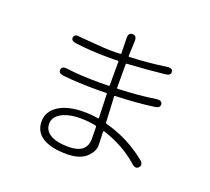

<svg xmlns="http://www.w3.org/2000/svg" viewBox="-136 -956 1272 1165"><g transform="rotate(20 500.0 -373.5)"><path d="M402 37Q300 37 246 2.5Q192 -32 192 -97.5Q192 -163 252 -201.5Q312 -240 415 -240Q466 -240 507 -232Q512 -231 512 -236L507 -389Q507 -394 502 -394L448 -393Q322 -393 224 -403Q188 -407 191 -432Q194 -456 230 -451Q313 -439 448 -439L501 -440Q506 -440 506 -445V-597Q506 -602 501 -602L474 -601Q456 -601 438 -601Q327 -601 228 -614Q192 -618 196 -642Q200 -666 235 -659Q239 -658 322 -652Q401 -645 437 -645Q455 -645 473 -645L501 -646Q506 -646 506 -651L504 -748Q503 -784 530 -784Q558 -784 557 -748L553 -652Q553 -647 558 -647Q693 -653 794 -669Q829 -674 832 -651Q836 -627 800 -623Q681 -610 558 -603Q553 -603 553 -598V-446Q553 -441 558 -441Q701 -447 799 -463Q835 -468 839 -444Q842 -419 807 -415Q692 -399 559 -395Q554 -395 554 -390L562 -228Q562 -220 569 -218Q713 -180 833 -84Q861 -61 844 -40Q826 -19 799 -43Q702 -129 569 -171Q564 -172 564 -167L566 -114Q567 -96 567 -78Q567 -42 533 -7Q491 37 402 37ZM398 -8Q515 -8 515 -103L514 -178Q514 -185 507 -186Q461 -196 409 -196Q329 -196 283 -168Q240 -142 240 -100.5Q240 -59 276 -35Q316 -8 398 -8Z"/></g></svg>

Font: Resource Han Rounded CN Light
Style: Regular
Weight: 300
Designer: Cyano Hao (round all glyphs); Ryoko NISHIZUKA 西塚涼子 (kana, bopomofo & ideographs); Paul D. Hunt (Latin, Greek & Cyrillic)
Foundry: Cyano Hao
Version: 0.990